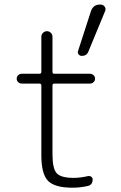

<svg xmlns="http://www.w3.org/2000/svg" viewBox="-20 -830 540 859"><path d="M386.7 -779.3Q396.5 -810.5 429.7 -809.6Q441.4 -809.6 448.2 -800.3Q455.1 -791 450.2 -780.3L376 -600.6Q368.2 -579.1 344.7 -580.1Q336.9 -580.1 331.5 -586.9Q326.2 -593.8 329.1 -601.6ZM77.1 -456.1Q68.4 -456.1 61.5 -462.4Q54.7 -468.8 54.7 -478Q54.7 -487.3 61.5 -493.7Q68.4 -500 77.1 -500H156.2Q165 -500 165 -508.8V-665Q165 -675.8 172.4 -683.1Q179.7 -690.4 189.9 -690.4Q200.2 -690.4 207.5 -683.1Q214.8 -675.8 214.8 -665V-508.8Q214.8 -500 222.7 -500H382.8Q391.6 -500 398.4 -493.7Q405.3 -487.3 405.3 -478Q405.3 -468.8 398.4 -462.4Q391.6 -456.1 382.8 -456.1H222.7Q214.8 -456.1 214.8 -447.3V-139.6Q214.8 -75.2 233.9 -54.7Q252.9 -34.2 309.6 -34.2Q338.9 -34.2 373 -42Q380.9 -43.9 387.7 -39.6Q394.5 -35.2 394.5 -27.3Q394.5 -2.9 373 2Q337.9 9.8 304.7 9.8Q224.6 9.8 194.8 -21Q165 -51.8 165 -134.8V-447.3Q165 -456.1 156.2 -456.1Z"/></svg>

Font: Rounded-X Mgen+ 2m light
Style: Regular
Weight: 200
Designer: [Source Han Sans]
Ryoko NISHIZUKA  (kana & ideographs); Paul D. Hunt (Latin, Greek & Cyrillic); Wenlong ZHANG  (bopomofo
Version: Version 1.059.20150602